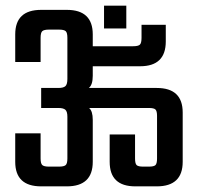

<svg xmlns="http://www.w3.org/2000/svg" viewBox="-20 -661 715 681"><path d="M536 -349Q628 -349 628 -262V-87Q628 0 536 0H460Q369 0 369 -87V-184H459V-99Q459 -81 464.5 -75.5Q470 -70 488 -70H508Q526 -70 531.5 -75.5Q537 -81 537 -99V-250Q537 -267 531.5 -272.5Q526 -278 508 -278H296Q309 -267 309 -236V-87Q309 0 217 0H126Q34 0 34 -87V-188H124V-99Q124 -81 130 -75.5Q136 -70 154 -70H189Q207 -70 213 -75.5Q219 -81 219 -99V-247Q219 -265 212 -271.5Q205 -278 187 -278H126V-349H187Q205 -349 212 -355.5Q219 -362 219 -381V-527Q219 -545 213 -550.5Q207 -556 189 -556H154Q136 -556 130 -550.5Q124 -545 124 -527V-441H34V-539Q34 -626 126 -626H217Q309 -626 309 -539V-497H452Q470 -497 476 -502.5Q482 -508 482 -527V-573H568V-514Q568 -426 477 -426H309V-392Q309 -360 295 -349ZM428 -641V-560H349V-641Z"/></svg>

Font: Teko Regular
Style: Regular
Weight: 400
Designer: Manushi Parikh, Jonny Pinhorn
Foundry: Indian Type Foundry
Version: Version 1.105;PS 1.0;hotconv 1.0.78;makeotf.lib2.5.61930; tt